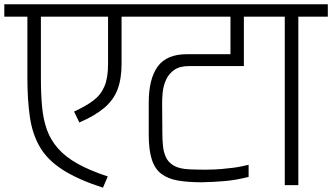

<svg xmlns="http://www.w3.org/2000/svg" viewBox="-56 -860 1543 892"><path d="M422.3 12Q306 -25.8 235.6 -71Q165.2 -116.2 129.9 -176Q94.7 -235.8 82.9 -315.6Q71.2 -395.3 71.2 -500.7V-813.3H134V-497.2Q134 -423.3 139.6 -363.2Q145.2 -303.2 162.5 -255.8Q179.8 -208.5 214.1 -169.8Q248.3 -131 304.4 -99.5Q360.5 -68 444.7 -40.2ZM288 -341.7Q342.5 -366.5 377.3 -392.7Q412.2 -418.8 429.1 -458.6Q446 -498.3 446 -561.3V-797.5H508.8V-563.2Q508.8 -494.2 490.2 -444.7Q471.5 -395.2 428.3 -358.8Q385.2 -322.3 312.7 -291ZM-36 -782.5V-840.2H601.5V-782.5Z M530 -840.2H1201.5V-782.5H1077V-553H822.3Q778.8 -553 753.4 -535.1Q728 -517.2 715.4 -489.2Q702.8 -461.3 699.7 -429.8Q696.5 -398.2 697.3 -370.2L698.3 -238.2Q698.3 -210.2 701.2 -181.8Q704 -153.5 714.8 -129.7Q725.5 -105.8 751.3 -90.6Q777.2 -75.3 824.2 -73.3Q912.3 -69.5 973.5 -74.8Q1034.7 -80.2 1066.8 -87.2Q1099 -94.3 1099 -94.3V-38.2Q1041 -23.3 988 -18.8Q935 -14.2 882 -13.2Q816.3 -13.2 769.8 -21.4Q723.2 -29.7 693.2 -52.6Q663.3 -75.5 649.2 -119.3Q635 -163.2 635 -234.3V-383.2Q635 -493.2 676.5 -550.7Q718 -608.2 812 -608.2H1014.7V-782.5H530Z M1130 -782.5V-840.2H1467V-782.5H1330V0H1267V-782.5Z"/></svg>

Font: Matangi Light
Style: Regular
Weight: 300
Designer: Prashant Pant
Foundry: The Graphic Ant
Version: Version 3.002